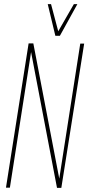

<svg xmlns="http://www.w3.org/2000/svg" viewBox="-20 -912 429 933"><path d="M9 0 119 -701H142L268 -44L370 -700H389L278 1H257L131 -659L28 0ZM356 -892 271 -738H249L212 -892H228L263 -760L339 -892Z"/></svg>

Font: Georama Condensed Thin
Style: Italic
Weight: 100
Width: 3
Italic angle: -9°
Designer: Jean-Baptiste Levee
Foundry: Production Type
Version: Version 1.000